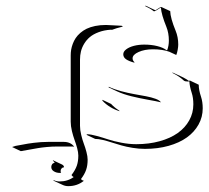

<svg xmlns="http://www.w3.org/2000/svg" viewBox="-20 -489 716 659"><path d="M21.5 15.6 33.7 11.7Q37.8 11 53.5 8.1Q69.1 5.1 76 4Q83 2.9 96.1 1.2Q109.1 -0.5 121 -1.2Q132.8 -2 145.3 -2H198.5Q222.7 -2 234.6 14.6L231.9 14.2Q230.2 14.2 228.5 13.9H175.5Q158.2 13.9 140.4 15.6Q122.6 17.3 110.8 19.3Q99.1 21.2 80.3 24.7Q61.5 28.1 51.5 29.8ZM156 84Q156 79.1 158.8 75Q161.6 70.8 167.5 69.6Q166.3 65.4 161.4 63L162.4 61.3L192.4 75.4Q199.7 78.9 199.7 85.2Q194.8 85.2 191.4 89Q188 92.8 188 98.1Q188 100.3 188.7 102.5L189.9 104.2Q187.7 104.5 185.3 104.5Q173.6 104.5 164.8 99Q156 93.5 156 84ZM163.6 131.1 164.1 129.2Q173.8 133.8 184.3 133.8Q212.2 133.8 232.9 118.7Q228.8 116.9 226.1 112.8L225.3 111.6L226.3 110.6Q238.5 94.5 243.7 79.6Q248.8 64.7 248.8 44.9Q248.8 34.2 244.8 19.2Q240.7 4.2 235.8 -8.9Q231 -22 226.8 -39.3Q222.7 -56.6 222.7 -71.3V-298.8Q222.7 -308.6 224.2 -318.2Q225.8 -327.9 229.7 -338.4Q233.6 -348.9 239.7 -358.2Q245.8 -367.4 255.5 -375.9Q265.1 -384.3 277.3 -390.3Q289.6 -396.2 306.6 -399.8Q323.7 -403.3 343.8 -403.3Q365.5 -402.1 397 -400.6L402.1 -398.9L397.5 -396.7Q379.9 -392.6 364.7 -386.7L359.9 -387Q336.7 -385.5 318.4 -378.5Q300 -371.6 288.3 -361.7Q276.6 -351.8 268.8 -338.7Q261 -325.7 257.8 -312.4Q254.6 -299.1 254.6 -284.7V-57.1Q254.6 -42.7 258.8 -25.6Q262.9 -8.5 267.8 4.4Q272.7 17.3 276.7 32.6Q280.8 47.9 280.8 59.1Q280.8 79.1 275.5 94.2Q270.3 109.4 257.8 125.7Q261.2 129.9 267.8 131.6Q245.1 149.9 214.4 149.9Q203.4 149.9 193.6 145ZM276.6 -26.4 279.5 -28.3Q292.5 -27.8 312.5 -22.3Q332.5 -16.8 351.1 -10.6Q369.6 -4.4 396.1 0.7Q422.6 5.9 447.5 5.9Q491.2 5.9 528 -4.3Q564.7 -14.4 590.1 -32.5Q615.5 -50.5 629.5 -75.8Q643.6 -101.1 643.6 -130.9Q643.6 -153.8 637.9 -170.7Q631.1 -191.4 629.9 -209.7Q627.4 -209 624.3 -209.2Q614.7 -209.2 610.8 -212.6Q595 -227.5 571.5 -238.8L572.8 -240L602.8 -226.1Q616.9 -219.5 628.4 -211.4Q630.6 -211.9 631.8 -212.6L662.1 -198.2Q662.1 -180.4 669.9 -157.2Q675.8 -139.4 675.8 -117.2Q675.8 -87.2 661.4 -61.4Q647 -35.6 621.3 -17.2Q595.7 1.2 558.6 11.6Q521.5 22 477.5 22Q456.5 22 434.9 18.4Q413.3 14.9 396 9.9Q378.7 4.9 362.8 -0.2Q346.9 -5.4 332.2 -8.8Q317.4 -12.2 306.6 -12.2ZM331.3 -146.5 361.3 -132.3Q373 -119.4 388.7 -109.9L390.6 -107.2Q355.5 -118.2 331.8 -143.1ZM352.8 -189 353.3 -191.2Q371.3 -182.6 395.4 -176.1Q419.4 -169.7 440.4 -166Q461.4 -162.4 480.8 -158.7Q500.2 -155 514 -149.9Q527.8 -144.8 532.5 -137.7L529.8 -138.4Q518.1 -141.4 488.2 -146.6Q458.3 -151.9 431.2 -158.6Q404.1 -165.3 382.8 -175ZM403.1 -302.7Q403.1 -312 413.2 -319.7Q423.3 -327.4 439.8 -331.7Q456.3 -335.9 475.1 -335.9Q499.3 -335.9 519.4 -330.9Q539.6 -325.9 551.5 -316.9L553.7 -316.4Q559.6 -332 559.6 -349.6Q559.6 -375.7 551 -397Q534.2 -438.2 532.2 -462.6Q528.8 -461.7 520.6 -455.9Q512.5 -450.2 508.1 -450.2Q495.8 -460 477.8 -468.3L480 -469.5L510 -455.3Q512 -454.3 513.7 -453.6Q515.9 -454.8 520.1 -457.9Q524.4 -460.9 528 -462.9Q531.5 -464.8 534.2 -464.8L564.2 -450.9Q564.9 -427 582.8 -383.5Q591.8 -361.6 591.8 -335.9Q591.8 -328.4 589.8 -317.6Q587.9 -306.9 585 -300.3L560.8 -311.5Q537.4 -319.8 505.1 -319.8Q476.1 -319.8 455.6 -310.5Q435.1 -301.3 435.1 -288.8Q435.1 -281.7 440.7 -276.4L441.7 -273.7Q422.6 -278.8 412.8 -285.5Q403.1 -292.2 403.1 -302.7Z"/></svg>

Font: AgreloyOut1
Style: Medium
Weight: 400
Designer: gluk
Foundry: gluk
Version: Version 0.27